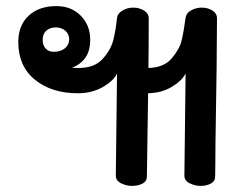

<svg xmlns="http://www.w3.org/2000/svg" viewBox="-20 -614 803 630"><path d="M692 -554Q692 -431 687 -143Q687 -93 686.5 -68Q686 -43 686 -35Q686 -19 671.5 -11.5Q657 -4 638 -4Q620 -4 602.5 -12.5Q585 -21 585 -38L589 -373Q578 -350 544.5 -329.5Q511 -309 466 -308L462 -35Q462 -19 447.5 -11.5Q433 -4 413 -4Q395 -4 377.5 -12.5Q360 -21 360 -38L364 -373Q353 -349 317.5 -328.5Q282 -308 235 -308Q149 -308 94.5 -352.5Q40 -397 40 -476Q40 -531 74 -562.5Q108 -594 165 -594Q214 -594 245 -562.5Q276 -531 276 -484Q276 -447 260 -424.5Q244 -402 216 -392Q223 -391 239 -391Q290 -391 317 -421Q344 -451 352 -483.5Q360 -516 364 -556Q366 -570 382 -579.5Q398 -589 417 -589Q437 -589 452.5 -579.5Q468 -570 468 -554Q468 -450 467 -391Q517 -392 543 -422Q569 -452 576 -481.5Q583 -511 589 -556Q591 -571 607 -580Q623 -589 642 -589Q662 -589 677 -579.5Q692 -570 692 -554ZM120 -483Q120 -465 130 -454.5Q140 -444 156 -444Q179 -444 193 -455.5Q207 -467 207 -485Q207 -502 194.5 -513Q182 -524 163 -524Q144 -524 132 -513.5Q120 -503 120 -483Z"/></svg>

Font: Mali SemiBold
Style: Regular
Weight: 600
Designer: Kitiyaporn Chalermlarp | Katatrad Aksorn Co.,Ltd.
Foundry: Cadson Demak Co.,Ltd.
Version: Version 1.000; ttfautohint (v1.6)